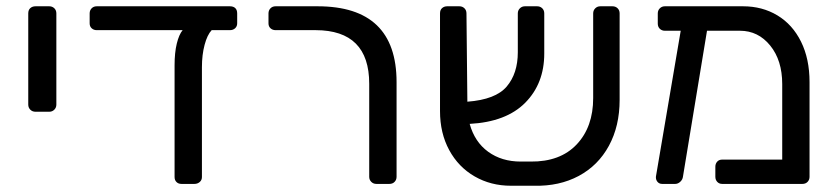

<svg xmlns="http://www.w3.org/2000/svg" viewBox="-20 -591 2693 617"><path d="M70.8 -254.9V-547.9Q70.8 -559.1 77.4 -564.9Q84 -570.8 94.2 -570.8H138.2Q147.9 -570.8 154.5 -564.5Q161.1 -558.1 161.1 -547.9V-254.9Q161.1 -245.1 154.5 -238.5Q147.9 -231.9 138.2 -231.9H94.2Q84 -231.9 77.4 -238.5Q70.8 -245.1 70.8 -254.9Z M268.1 -516.1V-547.9Q268.1 -557.6 274.4 -564.2Q280.8 -570.8 291 -570.8H718.8Q730 -570.8 736.1 -564.9Q742.2 -559.1 742.2 -547.9V-516.1Q742.2 -506.3 735.6 -500.2Q729 -494.1 718.8 -494.1H660.2Q646 -479 637.5 -447Q628.9 -415 628.9 -375V-22Q628.9 -12.2 621.8 -6.1Q614.7 0 605 0H563Q553.2 0 547.1 -6.1Q541 -12.2 541 -22V-380.9Q541 -421.9 548.1 -450.9Q555.2 -480 566.9 -494.1H291Q281.2 -494.1 274.7 -500Q268.1 -505.9 268.1 -516.1Z M842.8 -516.1V-547.9Q842.8 -557.6 849.1 -564.2Q855.5 -570.8 865.7 -570.8H1000.5Q1254.4 -570.8 1254.4 -327.1V-22.9Q1254.4 -13.2 1248 -6.6Q1241.7 0 1231.4 0H1189.5Q1179.7 0 1173.1 -6.6Q1166.5 -13.2 1166.5 -22.9V-321.8Q1166.5 -493.7 994.6 -494.1H865.7Q856 -494.1 849.4 -500Q842.8 -505.9 842.8 -516.1Z M1394 -233.9V-547.9Q1394 -559.1 1400.6 -564.9Q1407.2 -570.8 1417 -570.8H1456.1Q1465.8 -570.8 1472.4 -564.5Q1479 -558.1 1479 -547.9L1481.9 -264.2Q1572.8 -271 1608.4 -313Q1644 -355 1644 -422.9V-547.9Q1644 -557.6 1650.6 -564.2Q1657.2 -570.8 1667 -570.8H1706.1Q1715.8 -570.8 1722.4 -564.5Q1729 -558.1 1729 -547.9V-418.9Q1729 -322.8 1668 -261Q1606.9 -199.2 1489.3 -192.9Q1505.4 -134.8 1548.8 -103.3Q1592.3 -71.8 1653.3 -71.8H1685.1Q1780.3 -70.8 1833.3 -127Q1886.2 -183.1 1886.2 -275.9V-547.9Q1886.2 -557.6 1892.8 -564.2Q1899.4 -570.8 1909.2 -570.8H1948.2Q1958 -570.8 1964.6 -564.5Q1971.2 -558.1 1971.2 -547.9V-270Q1971.2 -186 1936.8 -122.6Q1902.3 -59.1 1839.8 -25.6Q1777.3 7.8 1696.3 5.9H1622.1Q1557.1 5.9 1505.1 -24.2Q1453.1 -54.2 1423.6 -108.6Q1394 -163.1 1394 -233.9Z M2087.9 -23.9 2167.5 -492.2H2116.7Q2106.9 -492.2 2100.3 -498.5Q2093.8 -504.9 2093.8 -515.1V-547.9Q2093.8 -557.6 2100.3 -564.2Q2106.9 -570.8 2116.7 -570.8H2367.7Q2429.7 -570.8 2478.3 -541.5Q2526.9 -512.2 2554.2 -457Q2581.5 -401.9 2581.5 -327.1V-22.9Q2581.5 -13.2 2575.2 -6.6Q2568.8 0 2558.6 0H2300.8Q2291 0 2284.9 -6.6Q2278.8 -13.2 2278.8 -22.9V-55.2Q2278.8 -64.9 2284.7 -71.5Q2290.5 -78.1 2300.8 -78.1H2493.7V-320.8Q2493.7 -397 2455.1 -444.6Q2416.5 -492.2 2357.9 -492.2H2252L2174.8 -23.9Q2173.8 -14.2 2166.3 -7.1Q2158.7 0 2149.9 0H2107.9Q2098.1 0 2092.5 -7.1Q2086.9 -14.2 2087.9 -23.9Z"/></svg>

Font: Rubik AZ
Style: Regular
Weight: 400
Designer: Hubert and Fischer
Foundry: Hubert & Fischer
Version: Version 2.000